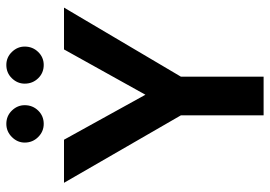

<svg xmlns="http://www.w3.org/2000/svg" viewBox="-143 -709 852 606"><g transform="rotate(-90 283.0 -406.0)"><path d="M145 -630 287 -373 430 -630H562L344 -261V0H222V-261L9 -630ZM136 -754Q136 -777 153.5 -794.5Q171 -812 195 -812Q220 -812 237 -794.5Q254 -777 254 -754Q254 -729 237 -711.5Q220 -694 195 -694Q171 -694 153.5 -711.5Q136 -729 136 -754ZM322 -754Q322 -777 339 -794.5Q356 -812 381 -812Q405 -812 422 -794.5Q439 -777 439 -754Q439 -729 422 -711.5Q405 -694 381 -694Q356 -694 339 -711.5Q322 -729 322 -754Z"/></g></svg>

Font: Ek Mukta SemiBold
Style: Regular
Weight: 600
Designer: Girish Dalvi and Yashodeep Gholap
Foundry: Ek Type
Version: Version 2.538;PS 1.002;hotconv 16.6.51;makeotf.lib2.5.65220;